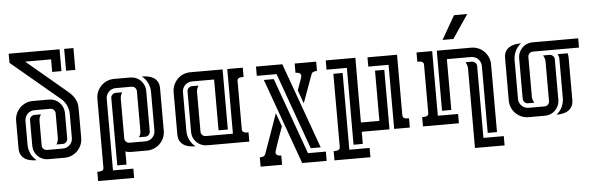

<svg xmlns="http://www.w3.org/2000/svg" viewBox="-50 -813 3534 1138"><g transform="rotate(-5 1717.0 -244.0)"><path d="M364.3 -384.8Q384.3 -367.7 394.5 -352.1Q404.8 -336.4 409.2 -322.3Q413.6 -308.1 414.1 -295.7Q414.6 -283.2 414.6 -272V-108.4Q414.6 -85.9 406 -66.2Q397.5 -46.4 382.8 -31.7Q368.2 -17.1 348.4 -8.5Q328.6 0 306.2 0H208.5Q190.4 0 174.6 -6.8Q158.7 -13.7 147 -25.4Q135.3 -37.1 128.4 -53Q121.6 -68.8 121.6 -86.9V-239.7Q121.6 -252 130.4 -260.3Q139.2 -268.6 150.9 -268.6H189Q183.6 -260.3 180.4 -250.5Q177.2 -240.7 177.2 -231V-84Q177.2 -72.3 185.8 -63.7Q194.3 -55.2 206.1 -55.2H301.3Q313.5 -55.2 324 -59.8Q334.5 -64.5 342.3 -72.3Q350.1 -80.1 354.7 -90.6Q359.4 -101.1 359.4 -113.3V-255.9Q359.4 -282.7 347.9 -307.4Q336.4 -332 315.9 -349.1L314.9 -349.6L30.8 -587.9H29.8V-643.1H332.5V-513.2H277.3V-587.9H123ZM276.4 -267.1Q276.4 -278.8 268.1 -287.6Q259.8 -296.4 247.6 -296.4H151.9Q140.1 -296.4 129.6 -291.7Q119.1 -287.1 111.3 -279.3Q103.5 -271.5 98.9 -260.7Q94.2 -250 94.2 -238.3V-95.7Q94.2 -67.9 106.2 -42.5Q118.2 -17.1 140.1 0Q120.6 0 102.3 -3.7Q84 -7.3 70.1 -16.6Q56.2 -25.9 47.6 -41Q39.1 -56.2 39.1 -79.6V-242.7Q39.1 -265.1 47.6 -284.9Q56.2 -304.7 70.8 -319.6Q85.4 -334.5 105.2 -343Q125 -351.6 147.5 -351.6H245.1Q262.7 -351.6 278.6 -344.7Q294.4 -337.9 306.2 -325.9Q317.9 -314 324.7 -298.1Q331.5 -282.2 331.5 -264.6V-111.8Q331.5 -100.1 323.2 -91.3Q314.9 -82.5 302.7 -82.5H264.6Q276.4 -99.1 276.4 -120.6ZM415 -513.2H359.9V-643.1H415Z M530.3 -331.1Q530.3 -353.5 538.8 -373.3Q547.4 -393.1 562 -408Q576.7 -422.9 596.4 -431.4Q616.2 -439.9 638.7 -439.9H736.3Q753.9 -439.9 769.8 -433.1Q785.6 -426.3 797.4 -414.3Q809.1 -402.3 815.9 -386.5Q822.8 -370.6 822.8 -353V-111.8Q822.8 -100.1 814.5 -91.3Q806.2 -82.5 793.9 -82.5H755.9Q767.6 -99.1 767.6 -120.6V-355.5Q767.6 -367.2 759.3 -376Q751 -384.8 738.8 -384.8H643.1Q631.3 -384.8 620.8 -380.1Q610.4 -375.5 602.5 -367.7Q594.7 -359.9 590.1 -349.1Q585.4 -338.4 585.4 -326.7V99.6H706.5V154.8H492.2V99.6Q498 99.6 504.9 99.4Q511.7 99.1 517.3 97.4Q522.9 95.7 526.6 91.3Q530.3 86.9 530.3 78.1ZM668.5 -81.5Q669.4 -70.3 677.7 -62.7Q686 -55.2 697.3 -55.2H792.5Q804.7 -55.2 815.2 -59.8Q825.7 -64.5 833.5 -72.3Q841.3 -80.1 845.9 -90.6Q850.6 -101.1 850.6 -113.3V-344.2Q850.6 -372.1 838.4 -397.5Q826.2 -422.9 804.2 -439.9Q823.7 -439.9 842 -436.3Q860.4 -432.6 874.5 -423.6Q888.7 -414.6 897.2 -399.2Q905.8 -383.8 905.8 -360.4V-108.4Q905.8 -85.9 897.2 -66.2Q888.7 -46.4 874 -31.7Q859.4 -17.1 839.6 -8.5Q819.8 0 797.4 0H699.7Q683.1 0 668.5 -5.9V72.3H613.3L612.8 -328.1Q612.8 -340.3 621.6 -348.6Q630.4 -356.9 642.1 -356.9H680.2Q674.8 -348.6 671.6 -338.9Q668.5 -329.1 668.5 -319.3Z M1153.3 0Q1135.3 0 1119.4 -6.8Q1103.5 -13.7 1091.8 -25.4Q1080.1 -37.1 1073.2 -53Q1066.4 -68.8 1066.4 -86.9V-328.1Q1066.4 -340.3 1075.2 -348.6Q1084 -356.9 1095.7 -356.9H1133.8Q1128.4 -348.6 1125.2 -338.9Q1122.1 -329.1 1122.1 -319.3V-84Q1122.1 -72.3 1130.6 -63.7Q1139.2 -55.2 1150.9 -55.2H1312.5V-439.9H1404.8V-384.8Q1399.4 -384.8 1393.3 -384.5Q1387.2 -384.3 1381.8 -382.8Q1376.5 -381.3 1372.6 -378.2Q1368.7 -375 1367.2 -368.7V-76.7Q1367.2 -68.4 1370.8 -64Q1374.5 -59.6 1380.1 -57.6Q1385.7 -55.7 1392.6 -55.4Q1399.4 -55.2 1405.3 -55.2V0ZM1097.2 -384.8Q1085.4 -384.8 1074.7 -380.1Q1064 -375.5 1056.2 -367.7Q1048.3 -359.9 1043.7 -349.1Q1039.1 -338.4 1039.1 -326.7V-95.7Q1039.1 -67.9 1051 -42.5Q1063 -17.1 1085 0Q1065.4 0 1047.1 -3.7Q1028.8 -7.3 1014.9 -16.6Q1001 -25.9 992.4 -41Q983.9 -56.2 983.9 -79.6V-331.1Q983.9 -353.5 992.4 -373.3Q1001 -393.1 1015.6 -408Q1030.3 -422.9 1050 -431.4Q1069.8 -439.9 1092.3 -439.9H1284.7V-82.5H1229.5V-384.8Z M1745.6 98.6H1852.1V153.8H1706.5L1522.9 -356.4H1582ZM1823.7 70.8H1764.6L1601.1 -384.3H1483.4V-439.5H1640.1ZM1717.8 -277.8Q1727.5 -304.7 1733.2 -320.3Q1738.8 -335.9 1741.7 -344.2Q1744.6 -352.5 1745.4 -355.5Q1746.1 -358.4 1746.1 -360.4Q1746.1 -367.7 1743.2 -372.1Q1740.2 -376.5 1735.4 -378.7Q1730.5 -380.9 1724.9 -381.6Q1719.2 -382.3 1713.4 -382.3V-437.5H1841.3V-382.3Q1829.1 -382.3 1820.1 -378.9Q1811 -375.5 1806.6 -362.8L1746.6 -197.8ZM1605.5 -73.7Q1595.7 -46.4 1586.4 -20.3Q1577.1 5.9 1570.1 26.6Q1563 47.4 1558.6 61Q1554.2 74.7 1554.2 76.7Q1554.2 84 1557.1 88.4Q1560.1 92.8 1564.9 95Q1569.8 97.2 1575.4 97.9Q1581.1 98.6 1586.9 98.6V153.8H1459V98.6Q1471.2 98.6 1480.2 95.2Q1489.3 91.8 1493.7 79.1L1576.7 -153.8Z M2074.2 0V72.3H2019L2019.5 -384.8H1898.4V-439.9H2074.7V-384.8Q2074.7 -301.8 2074.2 -220Q2073.7 -138.2 2074.2 -55.2H2184.1V-354H2239.3V0ZM1991.7 -356.9V99.6H2112.3V154.8H1898.4V99.6Q1904.8 99.6 1911.4 99.4Q1918 99.1 1923.6 97.2Q1929.2 95.2 1932.9 90.8Q1936.5 86.4 1936.5 77.6V-356.9ZM2322.3 -436.5V-76.7Q2322.3 -68.4 2325.9 -64Q2329.6 -59.6 2335.2 -57.6Q2340.8 -55.7 2347.7 -55.4Q2354.5 -55.2 2360.4 -55.2V0H2267.1V-381.3H2146.5V-436.5Z M2614.3 -384.8V-82.5H2559.1V-439.9H2764.2Q2786.6 -439.9 2806.4 -431.4Q2826.2 -422.9 2840.8 -408Q2855.5 -393.1 2864 -373.3Q2872.6 -353.5 2872.6 -331.1V71.8H2817.4V-326.7Q2817.4 -338.4 2812.7 -349.1Q2808.1 -359.9 2800.3 -367.7Q2792.5 -375.5 2781.7 -380.1Q2771 -384.8 2759.3 -384.8ZM2438.5 -439.9H2531.7V-55.2H2652.3V0H2438.5V-55.2Q2444.3 -55.2 2451.2 -55.4Q2458 -55.7 2463.6 -57.6Q2469.2 -59.6 2472.9 -64Q2476.6 -68.4 2476.6 -76.7V-362.8Q2476.6 -371.6 2472.9 -376Q2469.2 -380.4 2463.6 -382.3Q2458 -384.3 2451.4 -384.5Q2444.8 -384.8 2438.5 -384.8ZM2734.4 -319.3Q2734.4 -329.1 2731.2 -338.9Q2728 -348.6 2722.7 -356.9H2760.7Q2772.5 -356.9 2781 -348.4Q2789.6 -339.8 2789.6 -328.1V99.1H2910.6V154.3H2734.4ZM2757.8 -640.6 2663.1 -500.5H2598.6L2679.2 -640.6Z M3195.8 -319.3Q3195.8 -329.1 3192.6 -338.9Q3189.5 -348.6 3184.1 -356.9H3222.2Q3233.9 -356.9 3242.7 -348.6Q3251.5 -340.3 3251.5 -328.1V-86.9Q3251.5 -68.8 3244.6 -53Q3237.8 -37.1 3226.1 -25.4Q3214.4 -13.7 3198.5 -6.8Q3182.6 0 3164.6 0H3066.9Q3044.4 0 3024.7 -8.5Q3004.9 -17.1 2990.2 -31.7Q2975.6 -46.4 2967 -66.2Q2958.5 -85.9 2958.5 -108.4V-360.4Q2958.5 -383.8 2967 -399.2Q2975.6 -414.6 2989.7 -423.6Q3003.9 -432.6 3022.2 -436.3Q3040.5 -439.9 3060.1 -439.9Q3038.1 -422.9 3025.9 -397.5Q3013.7 -372.1 3013.7 -344.2V-113.3Q3013.7 -101.1 3018.3 -90.6Q3022.9 -80.1 3030.8 -72.3Q3038.6 -64.5 3049.1 -59.8Q3059.6 -55.2 3071.8 -55.2H3167Q3178.7 -55.2 3187.3 -63.7Q3195.8 -72.3 3195.8 -84ZM3096.7 -120.6Q3096.7 -99.1 3108.4 -82.5H3070.3Q3058.1 -82.5 3049.8 -91.3Q3041.5 -100.1 3041.5 -111.8V-353Q3041.5 -370.6 3048.3 -386.5Q3055.2 -402.3 3066.9 -414.3Q3078.6 -426.3 3094.5 -433.1Q3110.4 -439.9 3127.9 -439.9H3400.4V-384.8H3125.5Q3113.3 -384.8 3105 -376Q3096.7 -367.2 3096.7 -355.5ZM3278.8 -326.7Q3278.8 -343.3 3270.5 -356.9H3330.6Q3332 -350.6 3333 -344.2Q3334 -337.9 3334 -331.1V-79.6Q3334 -56.2 3325.4 -41Q3316.9 -25.9 3303 -16.6Q3289.1 -7.3 3270.8 -3.7Q3252.4 0 3232.9 0Q3254.9 -17.1 3266.8 -42.5Q3278.8 -67.9 3278.8 -95.7Z"/></g></svg>

Font: Isar CAT
Style: Regular
Weight: 400
Designer: Digitized by Peter Wiegel
Foundry: CAT-Fonts, Peter Wiegel
Version: Version 1.000; ttfautohint (v1.3)